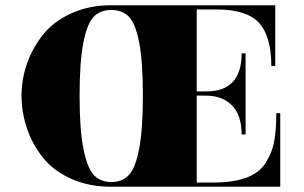

<svg xmlns="http://www.w3.org/2000/svg" viewBox="-20 -720 1157 731"><path d="M404 -700H419H1028V-469H1013Q1013 -581 966.5 -632.5Q920 -684 804 -684H729V-372H766Q900 -372 900 -517H915V-208H900Q900 -281 863.5 -318.5Q827 -356 762 -356H729V-25H790Q867 -25 916.5 -43Q966 -61 990.5 -98.5Q1015 -136 1023.5 -179.5Q1032 -223 1032 -289H1047V-9H411H404Q318 -9 250.5 -39.5Q183 -70 143 -120.5Q103 -171 82.5 -231.5Q62 -292 62 -356Q62 -418 82.5 -477Q103 -536 142.5 -586.5Q182 -637 250 -668.5Q318 -700 403 -700ZM524 -356Q524 -485 510 -557.5Q496 -630 471 -656Q446 -682 404 -682Q362 -682 337 -656.5Q312 -631 297.5 -558Q283 -485 283 -356Q283 -228 297.5 -154.5Q312 -81 337 -54Q362 -27 404 -27Q446 -27 471 -54Q496 -81 510 -154.5Q524 -228 524 -356Z"/></svg>

Font: Elsie Swash Caps Black
Style: Regular
Weight: 900
Designer: Alejandro Inler
Foundry: Alejandro Inler
Version: 1.001